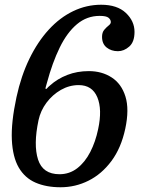

<svg xmlns="http://www.w3.org/2000/svg" viewBox="-20 -780 606 810"><path d="M447.5 -687Q447.5 -679.5 438.5 -672.5Q429.5 -665.5 420 -654.5Q410.5 -643.5 410.5 -624.5Q410.5 -595 430 -579.5Q449.5 -564 477.5 -564Q503 -564 525.2 -583.5Q547.5 -603 547.5 -645.5Q547.5 -691 511 -725.5Q474.5 -760 406.5 -760Q345 -760 288.8 -733Q232.5 -706 185.8 -655Q139 -604 104 -532Q69 -460 49.5 -370Q26.5 -263 30 -190Q33.5 -117 59.2 -73Q85 -29 130 -9.5Q175 10 235.5 10Q298 10 353.5 -17.8Q409 -45.5 450 -100.5Q491 -155.5 508.5 -237Q526 -319 509.2 -372.8Q492.5 -426.5 451.2 -453.2Q410 -480 354.5 -480Q305.5 -480 263.8 -463.8Q222 -447.5 191 -419.5Q182.5 -412.5 179 -408Q175.5 -403.5 173 -405Q171 -406.5 172.8 -412Q174.5 -417.5 178 -430.5Q201 -516 232 -579.5Q263 -643 304.8 -678Q346.5 -713 400.5 -713Q428.5 -713 438 -705Q447.5 -697 447.5 -687ZM394 -235Q383 -182 360.8 -138.8Q338.5 -95.5 305.8 -70.2Q273 -45 231 -45Q160.5 -45 140.5 -107Q120.5 -169 142.5 -273Q151 -313 176.2 -346.8Q201.5 -380.5 237 -400.8Q272.5 -421 312 -421Q369 -421 390.5 -369.8Q412 -318.5 394 -235Z"/></svg>

Font: Besley Medium
Style: Italic
Weight: 500
Italic angle: -13°
Designer: Owen Earl
Foundry: indestructible type*
Version: Version 2.001